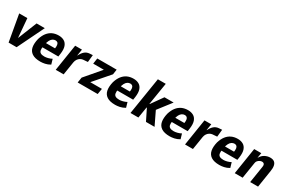

<svg xmlns="http://www.w3.org/2000/svg" viewBox="126 -1926 4713 3158"><g transform="rotate(30 2483.0 -347.0)"><path d="M125 0 36 -503H191L221 -146H223L366 -503H522L277 0Z M732 11Q629 11 573.5 -26Q518 -63 505 -131Q492 -199 515 -293Q538 -368 575.5 -416.5Q613 -465 665 -489.5Q717 -514 784 -514Q843 -514 886.5 -489.5Q930 -465 949.5 -410.5Q969 -356 956 -264L948 -211H625L639 -300H847L831 -280Q841 -335 836 -364.5Q831 -394 815 -406Q799 -418 776 -418Q749 -418 724.5 -402.5Q700 -387 682 -353Q664 -319 653 -261L649 -234Q640 -184 646 -153.5Q652 -123 677 -109Q702 -95 748 -95Q778 -95 815.5 -104.5Q853 -114 886 -132L914 -37Q865 -8 817.5 1.5Q770 11 732 11Z M1020 0 1099 -503H1228L1209 -383H1213Q1239 -439 1277 -472.5Q1315 -506 1369 -510L1428 -514L1414 -376L1325 -369Q1300 -366 1275.5 -351.5Q1251 -337 1233.5 -311.5Q1216 -286 1210 -251L1170 0Z M1437 0 1453 -101 1736 -432 1716 -396H1503L1519 -503H1887L1873 -407L1586 -76L1605 -108H1835L1817 0Z M2153 11Q2050 11 1994.5 -26Q1939 -63 1926 -131Q1913 -199 1936 -293Q1959 -368 1996.5 -416.5Q2034 -465 2086 -489.5Q2138 -514 2205 -514Q2264 -514 2307.5 -489.5Q2351 -465 2370.5 -410.5Q2390 -356 2377 -264L2369 -211H2046L2060 -300H2268L2252 -280Q2262 -335 2257 -364.5Q2252 -394 2236 -406Q2220 -418 2197 -418Q2170 -418 2145.5 -402.5Q2121 -387 2103 -353Q2085 -319 2074 -261L2070 -234Q2061 -184 2067 -153.5Q2073 -123 2098 -109Q2123 -95 2169 -95Q2199 -95 2236.5 -104.5Q2274 -114 2307 -132L2335 -37Q2286 -8 2238.5 1.5Q2191 11 2153 11Z M2440 0 2553 -705H2703L2635 -286H2641L2795 -503H2969L2761 -234L2762 -281L2897 0H2734L2630 -210H2624L2590 0Z M3188 11Q3085 11 3029.5 -26Q2974 -63 2961 -131Q2948 -199 2971 -293Q2994 -368 3031.5 -416.5Q3069 -465 3121 -489.5Q3173 -514 3240 -514Q3299 -514 3342.5 -489.5Q3386 -465 3405.5 -410.5Q3425 -356 3412 -264L3404 -211H3081L3095 -300H3303L3287 -280Q3297 -335 3292 -364.5Q3287 -394 3271 -406Q3255 -418 3232 -418Q3205 -418 3180.5 -402.5Q3156 -387 3138 -353Q3120 -319 3109 -261L3105 -234Q3096 -184 3102 -153.5Q3108 -123 3133 -109Q3158 -95 3204 -95Q3234 -95 3271.5 -104.5Q3309 -114 3342 -132L3370 -37Q3321 -8 3273.5 1.5Q3226 11 3188 11Z M3476 0 3555 -503H3684L3665 -383H3669Q3695 -439 3733 -472.5Q3771 -506 3825 -510L3884 -514L3870 -376L3781 -369Q3756 -366 3731.5 -351.5Q3707 -337 3689.5 -311.5Q3672 -286 3666 -251L3626 0Z M4132 11Q4029 11 3973.5 -26Q3918 -63 3905 -131Q3892 -199 3915 -293Q3938 -368 3975.5 -416.5Q4013 -465 4065 -489.5Q4117 -514 4184 -514Q4243 -514 4286.5 -489.5Q4330 -465 4349.5 -410.5Q4369 -356 4356 -264L4348 -211H4025L4039 -300H4247L4231 -280Q4241 -335 4236 -364.5Q4231 -394 4215 -406Q4199 -418 4176 -418Q4149 -418 4124.5 -402.5Q4100 -387 4082 -353Q4064 -319 4053 -261L4049 -234Q4040 -184 4046 -153.5Q4052 -123 4077 -109Q4102 -95 4148 -95Q4178 -95 4215.5 -104.5Q4253 -114 4286 -132L4314 -37Q4265 -8 4217.5 1.5Q4170 11 4132 11Z M4420 0 4499 -503H4634L4618 -408H4620Q4651 -463 4700 -488.5Q4749 -514 4800 -514Q4851 -514 4879 -492Q4907 -470 4915.5 -428Q4924 -386 4914 -326L4863 0H4713L4762 -310Q4768 -341 4763 -357.5Q4758 -374 4745.5 -381.5Q4733 -389 4715 -389Q4695 -389 4673.5 -378Q4652 -367 4637 -349.5Q4622 -332 4619 -308L4570 0Z"/></g></svg>

Font: Nunito Sans 7pt Condensed ExtraBold
Style: Italic
Weight: 800
Width: 3
Italic angle: -9°
Designer: Vernon Adams
Foundry: Vernon Adams
Version: Version 3.101;gftools[0.9.27]